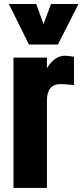

<svg xmlns="http://www.w3.org/2000/svg" viewBox="-20 -919 404 939"><path d="M277.8 -507.8Q209.5 -507.8 209.5 -427.7V0H45.9V-637.2H209.5V-585.4Q247.1 -646.5 297.4 -646.5Q311.5 -646.5 341.8 -641.6V-502.9Q296.4 -507.8 277.8 -507.8ZM121.6 -701.2 23.4 -899.4H157.2L192.9 -801.3L229.5 -899.4H363.8L263.2 -701.2Z"/></svg>

Font: Oswald-Bold
Style: Bold
Weight: 700
Designer: vernon adams
Foundry: vernon adams
Version: Version 2.002; ttfautohint (v0.92.18-e454-dirty) -l 8 -r 50 